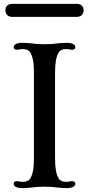

<svg xmlns="http://www.w3.org/2000/svg" viewBox="-20 -966 457 986"><path d="M50.3 -22.5C50.3 -12.2 60.1 0 93.3 0C112.3 0 135.3 -2 147 -3.4C162.1 -5.9 191.9 -7.3 208.5 -7.3C225.1 -7.3 254.9 -5.9 270 -3.4C281.7 -2 304.7 0 323.7 0C356.9 0 366.7 -12.2 366.7 -22.5C366.7 -30.3 360.8 -35.6 350.6 -35.6C344.2 -35.6 340.3 -34.7 335.9 -33.7C332 -32.7 327.1 -32.2 319.3 -32.2C303.2 -32.2 288.1 -37.6 281.2 -49.8C268.1 -72.8 262.7 -101.6 262.7 -156.7V-589.4C262.7 -644.5 268.1 -673.3 281.2 -696.3C288.1 -708.5 303.2 -713.9 319.3 -713.9C327.1 -713.9 332 -713.4 335.9 -712.4C340.3 -711.4 344.2 -710.4 350.6 -710.4C360.8 -710.4 366.7 -715.8 366.7 -723.6C366.7 -733.9 356.9 -746.1 323.7 -746.1C304.7 -746.1 281.7 -744.1 270 -742.7C254.9 -740.2 225.1 -738.8 208.5 -738.8C191.9 -738.8 162.1 -740.2 147 -742.7C135.3 -744.1 112.3 -746.1 93.3 -746.1C60.1 -746.1 50.3 -733.9 50.3 -723.6C50.3 -715.8 56.2 -710.4 66.4 -710.4C72.8 -710.4 76.7 -711.4 81.1 -712.4C85 -713.4 89.8 -713.9 97.7 -713.9C113.8 -713.9 128.9 -708.5 135.7 -696.3C148.9 -673.3 154.3 -644.5 154.3 -589.4V-156.7C154.3 -101.6 148.9 -72.8 135.7 -49.8C128.9 -37.6 113.8 -32.2 97.7 -32.2C89.8 -32.2 85 -32.7 81.1 -33.7C76.7 -34.7 72.8 -35.6 66.4 -35.6C56.2 -35.6 50.3 -30.3 50.3 -22.5ZM374.5 -879.4C395.5 -879.4 409.2 -892.1 409.2 -913.1C409.2 -935.1 394.5 -946.3 373.5 -946.3H43.5C22.5 -946.3 7.8 -935.1 7.8 -913.1C7.8 -892.1 21.5 -879.4 42.5 -879.4Z"/></svg>

Font: Stoke
Style: Light
Weight: 300
Designer: Nicole Fally
Foundry: Nicole Fally
Version: Version 1.001